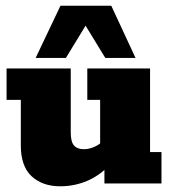

<svg xmlns="http://www.w3.org/2000/svg" viewBox="-20 -643 608 673"><path d="M191 10Q129 10 91 -25Q53 -60 53 -133V-293H3V-403H228V-178Q228 -146 239.5 -133Q251 -120 274 -120Q294 -120 314.5 -130Q335 -140 348 -157L331 -120V-293H286V-403H506V-110H546V0H346V-67L368 -68Q329 -27 284.5 -8.5Q240 10 191 10ZM105 -440 192 -623H370L455 -440H349L280 -553L211 -440Z"/></svg>

Font: Rokkitt SemiBold Black
Style: Regular
Weight: 900
Version: Version 3.103